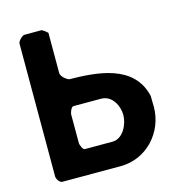

<svg xmlns="http://www.w3.org/2000/svg" viewBox="-105 -800 836 894"><g transform="rotate(-15 312.5 -353.5)"><path d="M173 -707H93C82 -707 60 -685 60 -673V-33C60 -22 72 0 87 0H367C495 0 588 -107 588 -227C588 -235 587 -272 587 -280C550 -441 372 -451 240 -453C226 -458 203 -477 203 -493V-687C200 -690 181 -707 173 -707ZM441 -227C441 -184 412 -120 360 -120H227C216 -120 207 -148 207 -153V-293C207 -299 216 -327 227 -327H360C414 -327 441 -271 441 -227Z"/></g></svg>

Font: Asimov Print
Style: C
Weight: 500
Designer: Google
Version: Version 2.000980: 2014